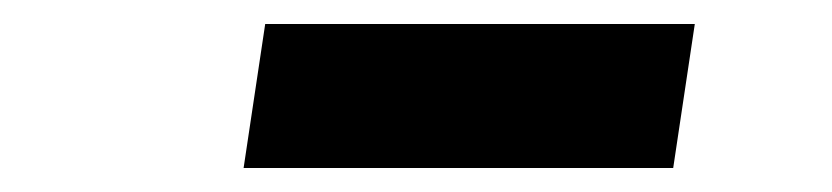

<svg xmlns="http://www.w3.org/2000/svg" viewBox="-20 -786 693 160"><path d="M201 -766H559L541 -646H183Z"/></svg>

Font: Nebula Sans Black
Style: Regular
Weight: 900
Italic angle: -9°
Designer: Paul D. Hunt for Adobe (as Source Sans)
Foundry: Nebula Entertainment & Broadcasting LLC
Version: Version 1.010